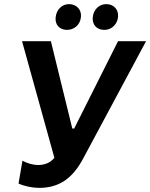

<svg xmlns="http://www.w3.org/2000/svg" viewBox="-20 -900 729 932"><path d="M170 12C266 12 332 -33 384 -131L689 -700H553L340 -276H331L227 -700H87L244 -134C224 -109 195 -99 166 -99C137 -99 108 -109 89 -120L70 -9C98 4 139 12 170 12ZM303 -755C338 -754 370 -778 373 -819C376 -853 352 -879 317 -880C282 -881 253 -854 250 -814C247 -781 268 -756 303 -755ZM484 -755C525 -754 551 -786 553 -819C556 -853 533 -879 498 -880C462 -881 433 -854 430 -814C428 -780 449 -756 484 -755Z"/></svg>

Font: Fixel Display 20240404 SemiBold
Style: Italic
Weight: 600
Italic angle: -10°
Designer: AlfaBravo + MacPaw
Foundry: Kyrylo Tkachov, Marchela Mozhyna, Serhii Makarenko, Maria Weinstein, Zakhar Kryvoshyya
Version: Version 1.211;Glyphs 3.2 (3225)